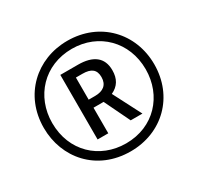

<svg xmlns="http://www.w3.org/2000/svg" viewBox="-155 -910 1140 1105"><g transform="rotate(-30 415.0 -357.0)"><path d="M415 10C626 10 782 -144 782 -357C782 -563 632 -724 415 -724C211 -724 48 -575 48 -357C48 -158 189 10 415 10ZM415 -43C240 -43 104 -169 104 -357C104 -533 230 -671 415 -671C593 -671 725 -539 725 -357C725 -181 600 -43 415 -43ZM283 -145H354V-315H421L503 -145H581L485 -331C533 -353 556 -391 556 -448C556 -533 500 -574 400 -574H283ZM396 -369H353V-516H396C455 -516 482 -494 482 -445C482 -393 449 -369 396 -369Z"/></g></svg>

Font: Noto Sans Thai Looped ExtraCondensed
Style: Regular
Weight: 400
Width: 2
Designer: Sasikarn Vongin, Ben Mitchell
Foundry: The Fontpad Ltd
Version: Version 1.001